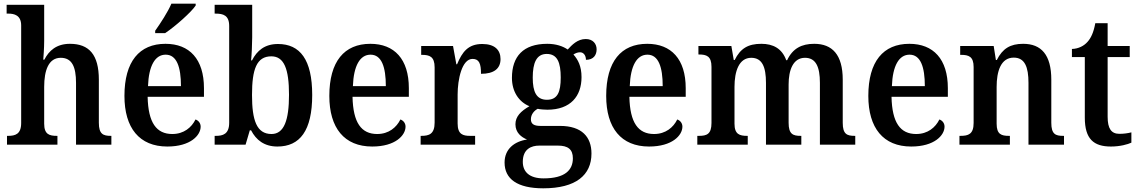

<svg xmlns="http://www.w3.org/2000/svg" viewBox="-20 -786 6185 1043"><path d="M18 0H292V-48H289C248 -48 220 -56 220 -114V-314C220 -404 244 -472 310 -472C371 -472 393 -423 393 -336V0H585V-48H582C541 -48 517 -57 517 -119V-353C517 -489 464 -548 360 -548C287 -548 246 -511 221 -462H215C216 -476 220 -523 220 -564V-760H16V-712H26C56 -712 95 -704 95 -648V-118C95 -57 63 -48 24 -48H18Z M823 -619V-606H877C934 -644 1020 -721 1043 -756V-766H911C892 -721 852 -660 823 -619ZM889 10C1015 10 1070 -51 1070 -98C1070 -118 1057 -132 1042 -137C1021 -94 979 -58 916 -58C830 -58 785 -119 782 -260H1088V-307C1088 -465 1009 -548 879 -548C737 -548 656 -452 656 -265C656 -91 737 10 889 10ZM963 -318H784C788 -428 822 -489 880 -489C940 -489 963 -422 963 -318Z M1487 10C1609 10 1676 -76 1676 -270C1676 -462 1610 -547 1490 -547C1418 -547 1376 -511 1349 -458H1344C1347 -485 1350 -547 1350 -583V-760H1146V-712H1152C1192 -712 1225 -703 1225 -645V-119C1225 -57 1190 -48 1153 -48H1146V0H1314L1337 -78H1344C1371 -26 1415 10 1487 10ZM1455 -58C1374 -58 1349 -133 1349 -270C1349 -410 1374 -480 1454 -480C1523 -480 1550 -412 1550 -271C1550 -133 1523 -58 1455 -58Z M2002 10C2128 10 2183 -51 2183 -98C2183 -118 2170 -132 2155 -137C2134 -94 2092 -58 2029 -58C1943 -58 1898 -119 1895 -260H2201V-307C2201 -465 2122 -548 1992 -548C1850 -548 1769 -452 1769 -265C1769 -91 1850 10 2002 10ZM2076 -318H1897C1901 -428 1935 -489 1993 -489C2053 -489 2076 -422 2076 -318Z M2265 0H2561V-48H2534C2495 -48 2466 -56 2466 -115V-273C2466 -354 2489 -466 2547 -466C2583 -466 2593 -440 2593 -385C2663 -385 2699 -413 2699 -465C2699 -514 2668 -547 2600 -547C2523 -547 2491 -504 2463 -437H2459L2441 -536H2268V-488H2272C2313 -488 2341 -479 2341 -420V-120C2341 -57 2310 -48 2269 -48H2265Z M2931 237C3109 237 3193 165 3193 48C3193 -41 3142 -102 3022 -102H2916C2880 -102 2864 -113 2864 -138C2864 -165 2882 -185 2901 -195C2912 -192 2939 -190 2953 -190C3080 -190 3139 -264 3139 -367C3139 -426 3120 -462 3095 -490C3105 -496 3116 -502 3131 -502C3150 -502 3163 -485 3163 -461C3205 -461 3221 -488 3221 -518C3221 -548 3201 -574 3162 -574C3117 -574 3087 -542 3064 -517C3038 -535 3000 -548 2953 -548C2822 -548 2761 -479 2761 -363C2761 -288 2799 -232 2856 -209C2809 -182 2780 -153 2780 -111C2780 -65 2812 -41 2843 -28C2775 -18 2721 23 2721 97C2721 186 2790 237 2931 237ZM2951 -244C2894 -244 2874 -287 2874 -364C2874 -444 2894 -493 2950 -493C3008 -493 3026 -446 3026 -365C3026 -286 3009 -244 2951 -244ZM2933 183C2855 183 2820 147 2820 93C2820 23 2867 5 2909 5H3011C3065 5 3092 25 3092 74C3092 138 3049 183 2933 183Z M3506 10C3632 10 3687 -51 3687 -98C3687 -118 3674 -132 3659 -137C3638 -94 3596 -58 3533 -58C3447 -58 3402 -119 3399 -260H3705V-307C3705 -465 3626 -548 3496 -548C3354 -548 3273 -452 3273 -265C3273 -91 3354 10 3506 10ZM3580 -318H3401C3405 -428 3439 -489 3497 -489C3557 -489 3580 -422 3580 -318Z M3768 0H4042V-48H4039C3998 -48 3970 -56 3970 -114V-314C3970 -398 3994 -472 4061 -472C4120 -472 4141 -423 4141 -336V0H4333V-48H4329C4288 -48 4264 -57 4264 -119V-327C4264 -405 4288 -472 4353 -472C4412 -472 4434 -423 4434 -336V0H4626V-48H4623C4581 -48 4558 -57 4558 -119V-353C4558 -489 4501 -548 4403 -548C4335 -548 4286 -523 4256 -459H4251C4228 -523 4179 -548 4116 -548C4044 -548 4002 -523 3971 -460H3966L3953 -536H3774V-490H3777C3818 -490 3845 -481 3845 -423V-118C3845 -57 3819 -48 3777 -48H3768Z M4930 10C5056 10 5111 -51 5111 -98C5111 -118 5098 -132 5083 -137C5062 -94 5020 -58 4957 -58C4871 -58 4826 -119 4823 -260H5129V-307C5129 -465 5050 -548 4920 -548C4778 -548 4697 -452 4697 -265C4697 -91 4778 10 4930 10ZM5004 -318H4825C4829 -428 4863 -489 4921 -489C4981 -489 5004 -422 5004 -318Z M5192 0H5466V-48H5461C5420 -48 5394 -56 5394 -114V-314C5394 -397 5416 -473 5487 -473C5547 -473 5567 -422 5567 -336V0H5760V-48H5755C5714 -48 5691 -57 5691 -119V-353C5691 -489 5636 -548 5538 -548C5468 -548 5426 -522 5395 -460H5390L5378 -536H5196V-488H5201C5242 -488 5269 -479 5269 -422V-118C5269 -57 5240 -48 5198 -48H5192Z M6015 10C6065 10 6107 -2 6126 -11V-67C6106 -62 6085 -59 6061 -59C6017 -59 5997 -87 5997 -152V-476H6117V-536H5997V-660H5930C5921 -611 5907 -580 5888 -559C5869 -537 5839 -521 5803 -520V-476H5873V-147C5873 -31 5921 10 6015 10Z"/></svg>

Font: Noto Serif Devanagari SemiCondensed SemiBold
Style: Regular
Weight: 600
Width: 4
Designer: Universal Thirst, Indian Type Foundry and the Monotype Design Team
Foundry: Monotype Imaging Inc.
Version: Version 2.004